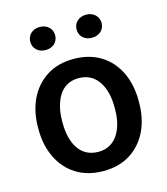

<svg xmlns="http://www.w3.org/2000/svg" viewBox="-110 -810 787 906"><g transform="rotate(-15 283.5 -357.5)"><path d="M38.1 -258.3C38.1 -207 47.9 -161.6 67.4 -121.1C106.4 -40.5 180.7 9.8 284.2 9.8C335.4 9.8 379.9 -2 416.5 -25.4C489.7 -72.3 529.3 -156.2 529.3 -258.3V-269.5C529.3 -320.8 519.5 -366.7 500.5 -407.2C461.4 -488.3 386.7 -538.1 283.2 -538.1C231.9 -538.1 188 -526.4 151.4 -502.9C78.1 -456.1 38.1 -371.6 38.1 -269.5ZM155.8 -269.5C155.8 -300.8 160.2 -329.6 169.4 -356.4C187 -409.2 224.1 -444.3 283.2 -444.3C373 -444.3 411.6 -362.8 411.6 -269.5V-258.3C411.6 -163.1 371.6 -84 284.2 -84C194.3 -84 155.8 -163.1 155.8 -258.3ZM107.4 -668.5C107.4 -637.2 131.3 -612.3 168 -612.3C205.1 -612.3 229 -637.2 229 -668.5C229 -700.2 205.1 -725.1 168 -725.1C131.3 -725.1 107.4 -700.2 107.4 -668.5ZM333.5 -668C333.5 -636.2 357.4 -611.8 394.5 -611.8C431.2 -611.8 455.6 -636.2 455.6 -668C455.6 -699.7 431.2 -724.6 394.5 -724.6C357.4 -724.6 333.5 -699.7 333.5 -668Z"/></g></svg>

Font: Vazirmatn Medium
Style: Regular
Weight: 500
Designer: Saber Rastikerdar
Foundry: Saber Rastikerdar
Version: Version 33.003